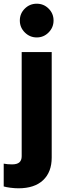

<svg xmlns="http://www.w3.org/2000/svg" viewBox="-54 -797 362 1036"><path d="M144.4 -595Q107 -595 80 -621.8Q53 -648.6 53 -686.3Q53 -724 79.8 -750.5Q106.6 -777 144.3 -777Q182 -777 208.5 -750.4Q235 -723.8 235 -686.4Q235 -649 208.4 -622Q181.8 -595 144.4 -595ZM46 219Q25 219 2 216Q-21 213 -34 209V86Q-23 88 -12.5 89Q-2 90 11 90Q38 90 50.5 79Q63 68 63 46V-516H225V53Q225 131.6 178.5 175.3Q132 219 46 219Z"/></svg>

Font: Red Hat Text VF
Style: Regular
Weight: 300
Designer: Pentagram, MCKL
Foundry: Pentagram, MCKL
Version: Version 1.023